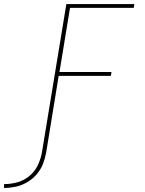

<svg xmlns="http://www.w3.org/2000/svg" viewBox="-119 -755 715 949"><path d="M-99 174Q-71 174 -42 168Q-13 162 14 146.5Q41 131 61.5 107.5Q82 84 93 56Q104 28 109 0L171 -380H429L432 -399H175L227 -716H542L545 -735H209L88 0Q82 32 67.5 62.5Q53 93 25.5 115.5Q-2 138 -34.5 146.5Q-67 155 -99 155Z"/></svg>

Font: Iosevka Sparkle Thin Oblique
Style: Regular
Weight: 100
Italic angle: -9°
Designer: Belleve Invis
Foundry: Belleve Invis
Version: Version 4.5.0; ttfautohint (v1.8.3)